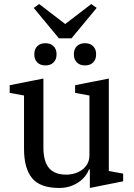

<svg xmlns="http://www.w3.org/2000/svg" viewBox="-20 -919 664 951"><path d="M273 12Q179 12 139 -36.5Q99 -85 99 -182V-446L28 -459V-497L195 -530V-189Q195 -120 222.5 -87Q250 -54 308 -54Q329 -54 349.5 -60Q370 -66 386.5 -78Q403 -90 413 -108Q423 -126 423 -151V-446L352 -459V-497L519 -530V-72L590 -59V-21L425 12V-80H421Q415 -64 402.5 -47.5Q390 -31 371.5 -18Q353 -5 328.5 3.5Q304 12 273 12ZM205 -595Q179 -595 164.5 -610Q150 -625 150 -648V-652Q150 -675 164.5 -690Q179 -705 205 -705Q231 -705 245.5 -690Q260 -675 260 -652V-648Q260 -625 245.5 -610Q231 -595 205 -595ZM401 -595Q375 -595 360.5 -610Q346 -625 346 -648V-652Q346 -675 360.5 -690Q375 -705 401 -705Q427 -705 441.5 -690Q456 -675 456 -652V-648Q456 -625 441.5 -610Q427 -595 401 -595ZM147 -880 174 -899 303 -800 432 -899 459 -880 334 -729H272Z"/></svg>

Font: IBM Plex Serif Text
Style: Regular
Weight: 450
Designer: Mike Abbink, Paul van der Laan, Pieter van Rosmalen
Foundry: Bold Monday
Version: Version 3.001